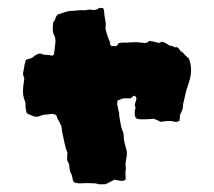

<svg xmlns="http://www.w3.org/2000/svg" viewBox="-20 -472 554 498"><path d="M473 -269Q471 -262 468.5 -253.5Q466 -245 463 -237Q461 -228 459 -219.5Q457 -211 455 -202Q455 -199 454.5 -196Q454 -193 454 -190Q452 -186 450.5 -181.5Q449 -177 446 -173Q448 -172 446.5 -166.5Q445 -161 446 -159Q439 -154 429.5 -157Q420 -160 397 -156Q393 -158 388.5 -160Q384 -162 379 -164Q371 -163 357 -162.5Q343 -162 335 -164Q333 -166 332 -167.5Q331 -169 330 -170Q330 -175 329.5 -180.5Q329 -186 331 -190Q332 -193 330.5 -196.5Q329 -200 330 -202Q331 -206 332.5 -210.5Q334 -215 334 -217Q332 -220 331.5 -221.5Q331 -223 331 -223Q329 -223 328 -224Q324 -222 319 -217H309Q304 -217 301.5 -217Q299 -217 294 -215Q290 -214 292 -213.5Q294 -213 288 -213Q284 -212 284 -204Q284 -197 284.5 -197.5Q285 -198 286 -192Q286 -188 288 -183Q290 -178 289 -173Q291 -163 292.5 -152.5Q294 -142 298 -132Q301 -126 301 -117Q301 -109 303.5 -100Q306 -91 308 -83Q310 -75 308.5 -67Q307 -59 306 -51Q305 -45 306 -40Q307 -35 306 -30Q305 -24 305.5 -18Q306 -12 306 -7Q301 -2 296 -3Q292 -3 287 -4Q282 -5 277 -6Q273 -4 265.5 0Q258 4 253 6H236Q232 4 225.5 3.5Q219 3 212 3H201Q198 3 191.5 3.5Q185 4 181 3Q171 3 169 -5Q168 -10 167 -15Q166 -20 163 -24Q160 -32 160 -39Q159 -42 159.5 -44.5Q160 -47 158 -49Q154 -54 154 -61Q154 -68 155 -75Q150 -88 147 -102.5Q144 -117 141 -131Q140 -143 139 -145Q138 -147 133 -158Q129 -162 128.5 -166.5Q128 -171 123 -175Q116 -177 113 -176.5Q110 -176 102 -175Q95 -175 88.5 -173Q82 -171 77 -169Q70 -169 64.5 -171.5Q59 -174 54 -176Q48 -178 48 -184Q47 -188 46.5 -191.5Q46 -195 46 -199Q47 -204 44 -211.5Q41 -219 40 -227Q39 -238 40.5 -249.5Q42 -261 43 -268Q43 -270 42.5 -271Q42 -272 41 -274Q39 -280 40.5 -286Q42 -292 43 -299Q43 -301 43.5 -303Q44 -305 44 -306Q46 -310 46 -313Q46 -316 48 -317Q52 -319 57 -320Q62 -321 63 -322Q68 -326 71.5 -328.5Q75 -331 79 -332Q84 -334 87.5 -332.5Q91 -331 94 -330Q100 -330 107 -329Q109 -330 111 -328.5Q113 -327 116 -328Q120 -329 120 -332.5Q120 -336 121 -339Q122 -345 122.5 -351.5Q123 -358 124 -365Q124 -373 120 -381.5Q116 -390 117 -400Q117 -401 117.5 -406.5Q118 -412 118 -414Q123 -420 123.5 -423.5Q124 -427 129 -434Q132 -435 139.5 -437.5Q147 -440 153 -442Q160 -444 167.5 -444Q175 -444 181 -445Q186 -446 193.5 -445.5Q201 -445 205 -446Q207 -447 210 -447Q213 -447 215 -447Q217 -447 219 -446.5Q221 -446 222 -446Q229 -446 234.5 -449.5Q240 -453 247 -451Q248 -449 249 -447.5Q250 -446 250 -444Q250 -437 251.5 -429Q253 -421 254 -414Q255 -409 254 -404.5Q253 -400 254 -396Q256 -387 257.5 -382.5Q259 -378 262 -370Q266 -364 265 -361.5Q264 -359 268 -353Q269 -353 274.5 -352.5Q280 -352 281 -352Q287 -357 286.5 -358.5Q286 -360 293 -361Q298 -362 303.5 -361.5Q309 -361 316 -362Q321 -362 328.5 -362.5Q336 -363 340 -362Q351 -361 355.5 -360.5Q360 -360 368 -366Q374 -365 379 -364Q384 -363 390 -361Q392 -360 397 -362.5Q402 -365 405 -362Q410 -361 414 -357.5Q418 -354 423 -353Q424 -354 430 -351Q436 -348 438 -350Q443 -348 446 -343Q449 -338 454 -336Q458 -331 462 -327Q466 -323 470 -320Q475 -307 475.5 -294.5Q476 -282 473 -269Z"/></svg>

Font: Darumadrop One
Style: Regular
Weight: 400
Version: Version 1.000